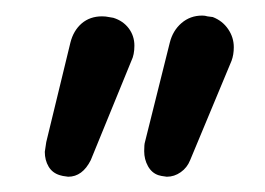

<svg xmlns="http://www.w3.org/2000/svg" viewBox="-20 -653 344 249"><path d="M189.5 -424.8 185.5 -425.8Q176.8 -428.7 171.9 -437.5Q167 -446.3 167 -457Q167 -465.8 168 -468.8L200.2 -597.7Q204.1 -613.3 215.3 -623Q226.6 -632.8 242.2 -632.8Q246.1 -632.8 249 -631.8L255.9 -630.9Q268.6 -626 275.9 -615.2Q283.2 -604.5 283.2 -591.8Q283.2 -582 280.3 -574.2L226.6 -445.3Q222.7 -435.5 214.4 -429.7Q206.1 -423.8 196.3 -423.8ZM61.5 -424.8 57.6 -425.8Q47.9 -428.7 43 -437Q38.1 -445.3 38.1 -456.1L40 -468.8L71.3 -597.7Q75.2 -613.3 85.9 -622.6Q96.7 -631.8 112.3 -631.8Q117.2 -631.8 121.1 -630.9L127 -629.9Q139.6 -626 147 -616.2Q154.3 -606.4 154.3 -593.8Q154.3 -582 150.4 -574.2L97.7 -445.3Q86.9 -423.8 68.4 -423.8Z"/></svg>

Font: jf-openhuninn-2.1
Style: Regular
Weight: 400
Designer: [Kosugi Maru]
Designed by MOTOYA      

[Varela Round]
Joe Prince (Latin component); Avraham Cornfeld (Hebrew component)
Foundry: justfont Co., Ltd.
Version: 2.1